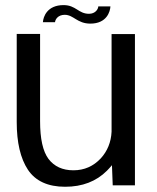

<svg xmlns="http://www.w3.org/2000/svg" viewBox="-20 -726 614 752"><path d="M421.5 0H508.5V-592.5H417V-210C415 -169 400.5 -134 375 -106C346 -75 310.5 -59 267.5 -59C225 -59 192.5 -74 170 -103.5C148 -133 137 -182 137 -251.5V-593H45.5V-248C45.5 -168 60 -105.5 89.5 -61C119 -17 167.5 5.5 235 5.5C302.5 5.5 357 -15.5 399 -57.5C406 -64.5 412.5 -72 418.5 -79ZM334 -633.5C398.5 -633.5 411.5 -681 412.5 -701H365C364.5 -689.5 353 -672 328.5 -672C287 -672 277.5 -706 229 -706C165 -706 149.5 -661 148 -639H195.5C196.5 -650.5 207.5 -668 233.5 -668C268.5 -668 282 -633.5 334 -633.5Z"/></svg>

Font: Anybody
Style: Regular
Weight: 400
Designer: Tyler Finck
Foundry: Etcetera Type Company
Version: Version 1.110